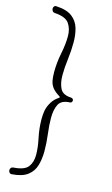

<svg xmlns="http://www.w3.org/2000/svg" viewBox="-146 -899 631 1085"><g transform="rotate(15 169.5 -356.0)"><path d="M255 -342Q206 -340 190.5 -309Q175 -278 175 -231Q175 -188 181.5 -137Q188 -86 188 -38Q188 7 177 45Q166 83 134.5 107Q103 131 43 135Q34 136 29 129.5Q24 123 24 116Q24 108 28.5 102.5Q33 97 43 96Q106 92 127 64.5Q148 37 148 -5Q148 -49 136.5 -102.5Q125 -156 125 -211Q125 -224 126 -236Q127 -248 129 -260Q134 -285 149 -310Q164 -335 188 -350Q197 -356 188 -361Q164 -375 149 -392.5Q134 -410 129 -435Q127 -447 126 -459Q125 -471 125 -484Q125 -540 136.5 -597Q148 -654 148 -700Q148 -744 127 -774Q106 -804 43 -808Q33 -809 28.5 -815.5Q24 -822 24 -829Q24 -837 28.5 -842.5Q33 -848 43 -847Q103 -844 134.5 -819.5Q166 -795 177 -757.5Q188 -720 188 -675Q188 -626 181.5 -575Q175 -524 175 -480Q175 -434 190.5 -403Q206 -372 255 -370Q269 -368 269 -356Q269 -351 265.5 -346.5Q262 -342 255 -342Z"/></g></svg>

Font: Kiwi Maru
Style: Regular
Weight: 400
Designer: Hiroki-Chan
Version: Version 1.100